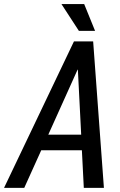

<svg xmlns="http://www.w3.org/2000/svg" viewBox="-44 -912 584 932"><path d="M190.4 -258.3H350.1L334 -573.7H332.5ZM353.5 -182.6H156.2L73.7 0H-24.4L314.9 -710.9H408.2L460.4 0H362.8ZM417.5 -762.2H338.9L254.4 -892.1H364.7Z"/></svg>

Font: RobotoCondensed-Italic
Style: Italic
Weight: 400
Designer: Google
Version: Version 1.200311; 2013